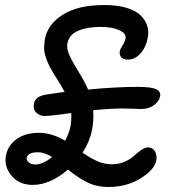

<svg xmlns="http://www.w3.org/2000/svg" viewBox="-20 -728 740 763"><path d="M157.2 -267.1Q136.7 -267.1 123.5 -281Q110.4 -294.9 115.2 -316.9Q119.6 -344.7 163.1 -352.1Q172.9 -353.5 197.5 -357.2Q222.2 -360.8 236.8 -362.8Q230 -376 220 -392.6Q210 -409.2 202.1 -421.1Q194.3 -433.1 185.1 -449.5Q175.8 -465.8 170.4 -478.3Q165 -490.7 159.9 -507.8Q154.8 -524.9 155.3 -538.8Q155.8 -552.7 158.2 -571.8Q169.4 -631.8 230 -669.9Q290.5 -708 394 -708Q445.8 -708 483.2 -696.8Q520.5 -685.5 539.6 -666.3Q558.6 -647 565.4 -624.3Q572.3 -601.6 566.9 -576.2Q559.6 -539.1 537.8 -515.1Q516.1 -491.2 488.8 -491.2Q469.7 -491.2 461.7 -500.7Q453.6 -510.3 456.1 -524.9Q458 -533.2 467.3 -547.9Q476.6 -562.5 479 -575.2Q482.4 -595.2 453.9 -608.2Q425.3 -621.1 379.9 -621.1Q326.7 -621.1 290.5 -605.7Q254.4 -590.3 248 -556.2Q243.7 -535.2 255.9 -508.5Q268.1 -481.9 292.7 -442.1Q317.4 -402.3 330.1 -372.1Q441.4 -382.8 527.8 -382.8Q580.6 -382.8 600.3 -373.5Q620.1 -364.3 616.2 -345.2Q612.3 -324.7 591.3 -309.8Q570.3 -294.9 542 -294.9Q536.1 -294.9 513.4 -295.9Q490.7 -296.9 466.8 -296.9Q419.9 -296.9 350.1 -290Q353.5 -249.5 345.2 -210Q336.4 -165 308.1 -121.1Q340.3 -99.1 367.4 -87.2Q394.5 -75.2 424.8 -75.2Q452.6 -75.2 476.1 -85.7Q499.5 -96.2 512.7 -108.6Q525.9 -121.1 541 -131.6Q556.2 -142.1 568.8 -142.1Q586.4 -142.1 595.7 -126.7Q605 -111.3 601.1 -90.8Q594.7 -54.2 539.1 -19.5Q483.4 15.1 411.1 15.1Q364.3 15.1 327.1 -3.2Q290 -21.5 250 -54.2Q179.2 6.8 109.9 6.8Q56.2 6.8 25.6 -30Q-4.9 -66.9 3.9 -110.8Q11.7 -150.4 46.1 -175.3Q80.6 -200.2 134.8 -200.2Q185.5 -200.2 238.8 -168.9Q253.9 -196.8 259.8 -224.1Q264.6 -250 263.2 -278.8Q179.7 -267.1 157.2 -267.1ZM85.9 -100.1Q84.5 -90.8 94.5 -82.5Q104.5 -74.2 119.1 -74.2Q150.9 -74.2 187 -104Q156.2 -123 130.9 -123Q90.8 -123 85.9 -100.1Z"/></svg>

Font: Shantell Sans Irregular
Style: Italic
Weight: 400
Italic angle: -11.31°
Designer: Stephen Nixon, Anya Danilova, Shantell Martin
Foundry: Arrow Type
Version: Version 1.006;[9816181b4]